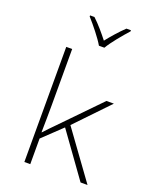

<svg xmlns="http://www.w3.org/2000/svg" viewBox="-178 -1092 955 1191"><g transform="rotate(20 300.0 -497.0)"><path d="M321 -836H357C381 -878 438 -946 475 -987V-994H445C409 -960 368 -913 339 -876C310 -913 271 -960 234 -994H205V-987C242 -946 297 -878 321 -836ZM133 0H172V-169L297 -288L504 0H550L323 -313L531 -530H482L241 -282C215 -256 193 -233 172 -210H170C171 -270 172 -327 172 -387V-760H133Z"/></g></svg>

Font: Noto Sans Mono ExtraLight
Style: Regular
Weight: 200
Designer: Monotype Design Team
Foundry: Monotype Imaging Inc.
Version: Version 2.014